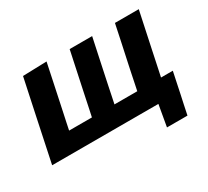

<svg xmlns="http://www.w3.org/2000/svg" viewBox="-128 -707 1129 1043"><g transform="rotate(-30 436.0 -185.0)"><path d="M648 134 671.5 0H5Q16 -53.5 26.8 -103.5Q37.5 -153.5 50.5 -216L61 -266Q77 -341 88 -393.2Q99 -445.5 110.5 -499L260.5 -503.5Q249 -449 237.8 -395.2Q226.5 -341.5 210.5 -266L200 -216.5Q193.5 -187 188.5 -162.8Q183.5 -138.5 179 -117H322Q326.5 -138.5 331.8 -162.5Q337 -186.5 343 -216L353.5 -266Q369.5 -341 380.5 -393.2Q391.5 -445.5 403 -499H544Q532.5 -445.5 521.5 -393.2Q510.5 -341 494.5 -266L484 -216Q478 -186.5 473 -162.5Q468 -138.5 463.5 -117H606.5Q611 -138.5 616 -162.5Q621 -186.5 627 -216L637.5 -266Q653.5 -341 664.8 -393.2Q676 -445.5 687 -499H836.5Q825 -445.5 814 -393.2Q803 -341 787 -266L776.5 -216Q770.5 -186.5 765.2 -162.5Q760 -138.5 755.5 -117H829.5Q823 -86 815.8 -52Q808.5 -18 802 14Q795.5 44 789 74.2Q782.5 104.5 776.5 134Z"/></g></svg>

Font: Commissioner
Style: Bold Italic
Weight: 700
Italic angle: -12°
Designer: Kostas Bartsokas
Foundry: Kostas Bartsokas
Version: Version 1.000; ttfautohint (v1.8.3)